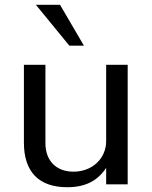

<svg xmlns="http://www.w3.org/2000/svg" viewBox="-20 -771 634 803"><path d="M514 -500H424V-181C424 -109 367 -53 287 -53C217 -53 170 -97 170 -172V-500H80V-174C80 -54 141 12 261 12C336 12 388 -14 424 -69V0H514ZM331 -580 231 -751H130L270 -580Z"/></svg>

Font: Perun
Style: Regular
Weight: 400
Foundry: Copyright (c) Stefan Peev, Context Ltd, 2016
Version: Version 1.089